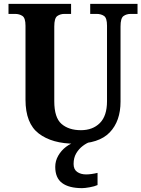

<svg xmlns="http://www.w3.org/2000/svg" viewBox="-20 -734 732 994"><path d="M369 10Q250 10 181 -42.5Q112 -95 112 -218V-601Q112 -641 96 -651.5Q80 -662 58 -662H24V-714H348V-662H314Q292 -662 276.5 -651Q261 -640 261 -597V-210Q261 -125 298.5 -92.5Q336 -60 399 -60Q460 -60 497 -97Q534 -134 534 -210V-601Q534 -641 518.5 -651.5Q503 -662 480 -662H447V-714H692V-662H657Q635 -662 619.5 -651Q604 -640 604 -597V-208Q604 -107 548 -48.5Q492 10 369 10ZM405 240Q337 240 301.5 213.5Q266 187 266 130Q266 99 281.5 72Q297 45 322 26Q347 7 376 0H448Q429 6 408.5 21.5Q388 37 374.5 60Q361 83 361 115Q361 143 379.5 156Q398 169 426 169Q438 169 453 167Q468 165 485 161V224Q470 231 444.5 235.5Q419 240 405 240Z"/></svg>

Font: Noto Serif Tamil SemiCondensed
Style: Bold Italic
Weight: 700
Width: 4
Italic angle: -12°
Designer: Indian Type Foundry, Tom Grace, and the Monotype Design Team
Foundry: Monotype Imaging Inc.
Version: Version 2.003; ttfautohint (v1.8.4.7-5d5b)